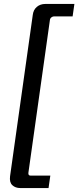

<svg xmlns="http://www.w3.org/2000/svg" viewBox="-20 -788 397 973"><path d="M357 -768 348 -705H254Q247 -705 240.5 -700Q234 -695 233 -687L124 87Q122 102 135 102H235L226 165H83Q58 165 42.5 150.5Q27 136 31 105L146 -712Q149 -738 166.5 -753Q184 -768 210 -768Z"/></svg>

Font: Exo 2 Medium
Style: Italic
Weight: 500
Italic angle: -8°
Designer: Natanael Gama
Foundry: Natanael Gama
Version: Version 2.010